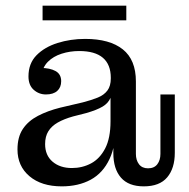

<svg xmlns="http://www.w3.org/2000/svg" viewBox="-20 -652 671 681"><path d="M143 -317Q118 -317 99.5 -333.5Q81 -350 81 -381Q81 -427 109.5 -456Q138 -485 184 -499.5Q230 -514 282 -514Q369 -514 415.5 -477Q462 -440 462 -363L373 -376Q373 -423 345 -447Q317 -471 261 -471Q228 -471 198.5 -461.5Q169 -452 150 -433Q131 -414 127 -383L125 -411Q157 -411 177 -400Q197 -389 197 -364Q197 -342 183 -329.5Q169 -317 143 -317ZM490 9Q436 9 409 -22Q382 -53 382 -109V-168H372V-305H368L373 -340V-376L462 -363V-106Q462 -84 473 -69.5Q484 -55 505 -55Q527 -55 538 -69.5Q549 -84 549 -106V-317H600V-110Q600 -55 573 -23Q546 9 490 9ZM199 9Q127 9 84.5 -27Q42 -63 42 -122Q42 -166 61 -194.5Q80 -223 114.5 -241Q149 -259 193 -270L274 -289Q305 -297 327 -306Q349 -315 361 -331Q373 -347 373 -374L377 -305H372Q364 -286 344 -274Q324 -262 286 -251L239 -239Q207 -230 185 -217.5Q163 -205 151.5 -186.5Q140 -168 140 -141Q140 -101 166.5 -78.5Q193 -56 235 -56Q272 -56 303 -72.5Q334 -89 353 -125.5Q372 -162 372 -222L391 -217Q392 -138 368.5 -88Q345 -38 301.5 -14.5Q258 9 199 9ZM131 -580V-632H428V-580Z"/></svg>

Font: Montagu Slab
Style: Bold
Weight: 700
Designer: Florian Karsten
Foundry: Florian Karsten
Version: Version 1.000